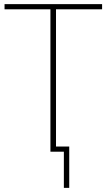

<svg xmlns="http://www.w3.org/2000/svg" viewBox="-20 -734 516 929"><path d="M289 175V0H224V-689H2V-714H474V-689H251V-25H315V175Z"/></svg>

Font: Noto Sans Display Thin
Style: Regular
Weight: 250
Designer: Monotype Design Team
Foundry: Monotype Imaging Inc.
Version: Version 1.900